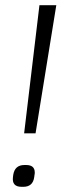

<svg xmlns="http://www.w3.org/2000/svg" viewBox="-20 -720 286 740"><path d="M132 -700H197L117 -206H73ZM30 -38 31 -46Q37 -84 74 -84H81Q114 -84 114 -55Q114 -49 113 -46L112 -38Q107 0 70 0H63Q25 0 30 -38Z"/></svg>

Font: Krub Light
Style: Italic
Weight: 300
Italic angle: -8°
Designer: Ekaluck Peanpanawate
Foundry: Cadson Demak Co.,Ltd.
Version: Version 1.000; ttfautohint (v1.6)